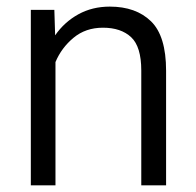

<svg xmlns="http://www.w3.org/2000/svg" viewBox="-20 -558 591 578"><path d="M290 -474.6Q237.8 -474.6 201.4 -444.3Q165 -414.1 147 -371.1V0H72.8V-528.3H143.6L146 -451.7Q173.8 -491.7 215.8 -514.9Q257.8 -538.1 310.5 -538.1Q389.2 -538.1 434.6 -493.9Q480 -449.7 480 -345.2V0H405.3V-345.7Q405.3 -417.5 374.8 -446Q344.2 -474.6 290 -474.6Z"/></svg>

Font: Vazirmatn UI FD Light
Style: Regular
Weight: 300
Designer: Saber Rastikerdar
Foundry: Saber Rastikerdar
Version: Version 33.003